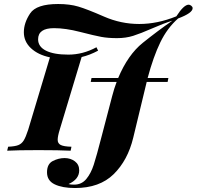

<svg xmlns="http://www.w3.org/2000/svg" viewBox="-20 -759 990 967"><path d="M465.8 -521 474.1 -503.9Q432.1 -481.4 391.1 -471.7L280.8 -106Q270.5 -72.8 270.5 -54.7Q270.5 -36.6 285.9 -28.8Q301.3 -21 339.8 -20L335.9 0Q277.3 -2.9 172.9 -2.9Q68.4 -2.9 16.1 0L21 -20Q55.2 -21.5 72 -28.1Q88.9 -34.7 99.4 -51.5Q109.9 -68.4 122.1 -106L231.4 -470.2Q171.4 -482.9 135.7 -516.4Q100.1 -549.8 100.1 -596.7Q100.1 -643.6 131.6 -691.2Q163.1 -738.8 272.9 -738.8Q331.1 -738.8 374.8 -725.8Q418.5 -712.9 503.9 -675.5Q589.4 -638.2 681.2 -638.2Q772.9 -638.2 868.2 -676.8Q905.8 -735.4 930.2 -735.4Q936.5 -735.4 943.4 -730Q950.2 -724.6 950.2 -717.8Q950.2 -693.4 877 -666Q822.3 -617.7 787.4 -545.7Q752.4 -473.6 723.6 -366.2H828.1L824.2 -346.2H718.8L650.9 -64.9Q623.5 48.3 552.5 118.2Q481.4 188 357.9 188Q293.9 188 255.4 169.4Q216.8 150.9 216.8 108.9Q216.8 66.9 245.8 52Q274.9 37.1 305.2 37.1Q335.4 37.1 357.2 53.5Q378.9 69.8 378.9 99.1Q378.9 144 325.2 168Q334 170.9 353 170.9Q391.1 170.9 414.6 142.6Q438 114.3 452.1 70.8Q466.3 27.3 491.2 -69.8L544.9 -274.9Q554.7 -313 567.4 -346.2H437L440.9 -366.2H575.2Q624.5 -483.4 699 -543.2Q773.4 -603 848.1 -654.8Q806.2 -642.1 747.1 -616.2Q688 -590.3 650.9 -578.6Q613.8 -566.9 569.3 -566.9Q524.9 -566.9 490.2 -573.2Q455.6 -579.6 382.6 -598.4Q309.6 -617.2 252 -617.2Q171.9 -617.2 171.9 -561Q171.9 -523.9 211.4 -503.9Q251 -483.9 324.2 -483.9Q397.5 -483.9 465.8 -521Z"/></svg>

Font: PlayfairDisplay-BoldItalic
Style: Bold Italic
Weight: 700
Italic angle: -14.9847°
Designer: Claus Eggers Sørensen
Foundry: Claus Eggers Sørensen
Version: Version 1.002;PS 001.002;hotconv 1.0.70;makeotf.lib2.5.58329